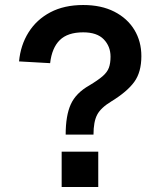

<svg xmlns="http://www.w3.org/2000/svg" viewBox="-20 -746 640 766"><path d="M242 -209Q242 -285 262.5 -330Q283 -375 336 -405Q371 -426 389.5 -442Q408 -458 414.5 -476Q421 -494 421 -520Q421 -561 394 -589Q367 -617 312 -617Q250 -617 218.5 -586Q187 -555 180 -494L56 -501Q62 -566 94 -617Q126 -668 181 -697Q236 -726 312 -726Q384 -726 436 -699.5Q488 -673 516 -627Q544 -581 544 -522Q544 -458 515.5 -419Q487 -380 425 -342Q382 -316 367.5 -288Q353 -260 353 -209ZM226 0V-141H372V0Z"/></svg>

Font: Geist Mono SemiBold
Style: Regular
Weight: 600
Monospace: yes
Designer: Basement.studio, Andrés Briganti, Mateo Zaragoza
Foundry: Basement.studio, Vercel, Andrés Briganti, Guido Ferreyra, Mateo Zaragoza
Version: Version 1.500; ttfautohint (v1.8.4.7-5d5b)